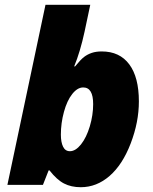

<svg xmlns="http://www.w3.org/2000/svg" viewBox="-20 -780 647 810"><path d="M320.8 9.8Q280.3 9.8 250 -5.9Q219.7 -21.5 189 -61H185.1L161.1 0H11.2L171.9 -759.8H360.8L336.9 -647Q318.4 -561.5 293 -500H296.9Q320.3 -528.8 334.7 -539.8Q349.1 -550.8 367.2 -556.9Q385.3 -563 409.2 -563Q484.9 -563 525.4 -508.5Q565.9 -454.1 565.9 -352.1Q565.9 -265.1 531.5 -175.3Q497.1 -85.4 442.4 -37.8Q387.7 9.8 320.8 9.8ZM331.1 -411.1Q306.6 -411.1 284.7 -383.3Q262.7 -355.5 249.8 -308.1Q236.8 -260.7 236.8 -211.9Q236.8 -180.2 246.1 -161.1Q255.4 -142.1 274.9 -142.1Q298.8 -142.1 321.8 -170.9Q344.7 -199.7 358.9 -247.1Q373 -294.4 373 -340.8Q373 -411.1 331.1 -411.1Z"/></svg>

Font: TypoPRO Open Sans
Style: Italic
Weight: 800
Italic angle: -12°
Foundry: Ascender Corporation
Version: Version 1.10